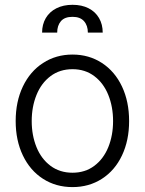

<svg xmlns="http://www.w3.org/2000/svg" viewBox="-20 -764 600 795"><path d="M44.9 -262.7Q44.9 -343.3 74.7 -405.8Q104.5 -468.3 158.2 -503.2Q211.9 -538.1 280.3 -538.1Q348.6 -538.1 402.1 -503.2Q455.6 -468.3 485.1 -405.8Q514.6 -343.3 514.6 -262.7Q514.6 -182.6 485.1 -120.4Q455.6 -58.1 402.1 -23.7Q348.6 10.7 280.3 10.7Q211.4 10.7 158 -23.7Q104.5 -58.1 74.7 -120.4Q44.9 -182.6 44.9 -262.7ZM448.2 -262.7Q448.2 -321.8 428.5 -370.8Q408.7 -419.9 370.6 -448.7Q332.5 -477.5 280.3 -477.5Q227.5 -477.5 189.2 -448.7Q150.9 -419.9 131.1 -370.8Q111.3 -321.8 111.3 -262.7Q111.3 -203.6 131.1 -154.8Q150.9 -106 189.2 -77.4Q227.5 -48.8 280.3 -48.8Q332.5 -48.8 370.6 -77.4Q408.7 -106 428.5 -154.8Q448.2 -203.6 448.2 -262.7ZM280.3 -744.1Q318.8 -744.1 346.9 -729.7Q375 -715.3 390.1 -689.2Q405.3 -663.1 405.3 -628.9H343.8Q343.8 -658.2 327.9 -676.3Q312 -694.3 280.3 -694.3Q247.6 -694.3 232.2 -676.3Q216.8 -658.2 216.8 -628.9H154.3Q154.3 -663.1 169.7 -689.2Q185.1 -715.3 213.6 -729.7Q242.2 -744.1 280.3 -744.1Z"/></svg>

Font: Pretendard Std Light
Style: Regular
Weight: 300
Designer: Base glyphs from Inter by Rasmus Andersson; Hangeul glyphs from Noto Sans CJK(Source Han Sans) by Jang Soo-young and Kan
Foundry: Kil Hyung-jin
Version: Version 1.309